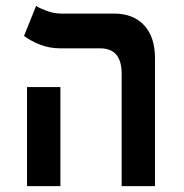

<svg xmlns="http://www.w3.org/2000/svg" viewBox="-20 -632 626 652"><path d="M393.1 0V-381.8Q393.1 -467.8 320.3 -467.8H186.5Q147.5 -467.8 115.7 -480.5Q84 -493.2 61.5 -509.8L102.5 -611.8Q113.8 -604.5 138.2 -595.2Q162.6 -585.9 188 -585.9H367.2Q432.6 -585.9 469.5 -546.1Q506.3 -506.3 506.3 -434.6V0ZM71.8 0V-336.4H185.1V0Z"/></svg>

Font: Cascadia Code SemiBold
Style: Regular
Weight: 600
Monospace: yes
Designer: Aaron Bell
Foundry: Saja Typeworks
Version: Version 2404.023; ttfautohint (v1.8.4)